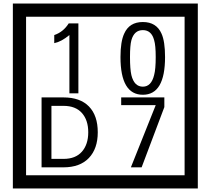

<svg xmlns="http://www.w3.org/2000/svg" viewBox="-20 -980 1195 1090"><path d="M1103 90H53V-960H1103ZM1028 15V-885H128V15ZM425 -450H374V-781Q328 -743 288 -735V-781Q339 -798 370 -847H425ZM917 -656Q917 -442 791 -442Q664 -442 664 -656Q664 -744 685 -789Q714 -855 791 -855Q868 -855 897 -789Q917 -745 917 -656ZM864 -656Q864 -723 855 -752Q840 -809 791 -809Q742 -809 726 -752Q718 -723 718 -656Q718 -587 726 -553Q742 -488 791 -488Q839 -488 855 -554Q864 -587 864 -656ZM535 -229Q535 -136 484.5 -83Q434 -30 340 -30H216V-427H340Q435 -427 485 -375.5Q535 -324 535 -229ZM481 -229Q481 -298 445 -338.5Q409 -379 341 -379H272V-78H341Q409 -78 445 -119Q481 -160 481 -229ZM913 -372 784 -30H723L864 -383H668V-427H913Z"/></svg>

Font: Unicode BMP Fallback SIL
Style: Regular
Weight: 400
Foundry: NRSI, SIL International
Version: Version 5.1 Based on Unicode 5.1